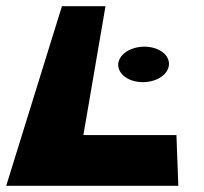

<svg xmlns="http://www.w3.org/2000/svg" viewBox="-20 -597 657 617"><path d="M444 -447C401 -447 364 -424 360 -393C357 -360 392 -333 439 -333C486 -333 524 -360 523 -393C522 -424 487 -447 444 -447ZM319 -577H179L0 0H553L547 -163H248Z"/></svg>

Font: Hussar Milosc
Style: Bold
Weight: 700
Foundry: Cannot Into Space Fonts
Version: Version 1.02